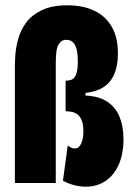

<svg xmlns="http://www.w3.org/2000/svg" viewBox="-20 -689 501 723"><path d="M303 14Q291 14 277 12Q263 10 248 5Q233 0 217 -8L235 -141Q239 -138 243 -135.5Q247 -133 251.5 -131.5Q256 -130 261 -130Q270 -130 276 -135Q282 -140 286 -149Q290 -158 292 -169.5Q294 -181 294 -194Q294 -222 287 -237.5Q280 -253 269 -260Q258 -267 246.5 -268.5Q235 -270 227 -270V-385Q239 -385 249.5 -389Q260 -393 266.5 -408.5Q273 -424 273 -458Q273 -485 268.5 -503Q264 -521 254.5 -530Q245 -539 230 -539Q218 -539 210.5 -533Q203 -527 198.5 -517.5Q194 -508 192.5 -496.5Q191 -485 190.5 -473Q190 -461 190 -451V0H36V-442Q36 -457 38 -484.5Q40 -512 49 -544Q58 -576 78.5 -604Q99 -632 137 -650.5Q175 -669 234 -669Q293 -669 335.5 -648.5Q378 -628 401 -588Q424 -548 424 -488Q424 -443 411 -411.5Q398 -380 371.5 -362Q345 -344 302 -339V-329Q354 -327 385.5 -305Q417 -283 431 -247Q445 -211 445 -165Q445 -110 427.5 -70Q410 -30 378 -8Q346 14 303 14Z"/></svg>

Font: Bricolage Grotesque 48pt Condensed ExtraBold
Style: Regular
Weight: 800
Width: 3
Designer: Mathieu Triay
Foundry: Atelier Triay
Version: Version 1.001;gftools[0.9.33.dev8+g029e19f]